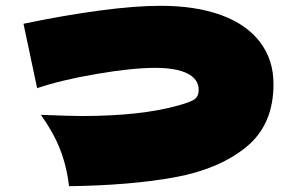

<svg xmlns="http://www.w3.org/2000/svg" viewBox="-20 -658 1040 662"><path d="M121 -262Q221 -258 263 -258Q467 -258 597 -295Q640 -307 652.5 -317Q665 -327 665 -348Q665 -385 626.5 -404.5Q588 -424 515 -424Q436 -424 313 -403Q190 -382 108 -354L61 -576Q199 -605 322.5 -621.5Q446 -638 533 -638Q655 -638 742.5 -606Q830 -574 876.5 -513Q923 -452 923 -368Q923 -228 829.5 -151.5Q736 -75 584 -47Q432 -19 218 -16Q210 -85 187 -143.5Q164 -202 121 -262Z"/></svg>

Font: Mantou Sans
Style: Regular
Weight: 400
Designer: Mant0u / artakana
Foundry: Mant0u / artakana
Version: Version 1.001;October 22, 2023;FontCreator 14.0.0.2901 64-bi